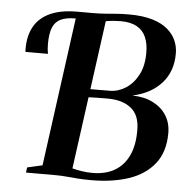

<svg xmlns="http://www.w3.org/2000/svg" viewBox="-53 -804 855 866"><g transform="rotate(5 374.0 -371.0)"><path d="M392 8.5Q357.5 8.5 329.8 6.5Q302 4.5 278 2.2Q254 0 230 0H95.5L98.5 -23.5L167 -39L258.5 -712L249.5 -728L263 -743H335Q364 -743 389 -745Q414 -747 439.8 -749Q465.5 -751 496 -751Q559 -751 602.2 -738Q645.5 -725 671.8 -702.5Q698 -680 710 -652.2Q722 -624.5 722 -594.5Q722.5 -513.5 675.2 -460Q628 -406.5 543.5 -388Q597.5 -387 637 -367Q676.5 -347 698 -312.8Q719.5 -278.5 719.5 -233Q719.5 -148 677.2 -94.5Q635 -41 561.2 -16.2Q487.5 8.5 392 8.5ZM352 -400Q373 -400 395 -400.2Q417 -400.5 439.5 -400.5Q477 -400.5 511.2 -422Q545.5 -443.5 567.5 -485Q589.5 -526.5 589 -587Q589 -627.5 576 -656.8Q563 -686 535 -701.8Q507 -717.5 462 -717.5Q448 -717.5 429.2 -716Q410.5 -714.5 394.5 -711.5ZM393.5 -24.5Q453 -24.5 494.2 -48.5Q535.5 -72.5 557.5 -119.2Q579.5 -166 579 -234.5Q579 -302 540 -333.2Q501 -364.5 433.5 -364.5Q408 -364.5 385.2 -364.2Q362.5 -364 347 -363L302.5 -37Q321.5 -32 345.5 -28.2Q369.5 -24.5 393.5 -24.5ZM45.5 -542Q45 -545.5 45 -549.2Q45 -553 45 -557.5Q45 -615.5 68.2 -657Q91.5 -698.5 139.8 -720.8Q188 -743 263 -743L258.5 -712Q216 -712 190.8 -700Q165.5 -688 154.5 -660.5Q143.5 -633 143.5 -586.5Q143.5 -574 144.5 -563.5Q145.5 -553 147.5 -542Z"/></g></svg>

Font: Merriweather 120pt SemiBold
Style: Italic
Weight: 600
Italic angle: -7.8°
Version: Version 2.101